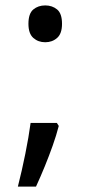

<svg xmlns="http://www.w3.org/2000/svg" viewBox="-20 -570 334 709"><path d="M190 -116 197 -105Q188 -70 174.5 -32Q161 6 145.5 44Q130 82 113 119H46Q61 60 73.5 -2Q86 -64 93 -116ZM147 -414Q121 -414 103 -430Q85 -446 85 -482Q85 -520 103 -535Q121 -550 147 -550Q173 -550 191 -535Q209 -520 209 -482Q209 -446 191 -430Q173 -414 147 -414Z"/></svg>

Font: lbangla05
Style: Book
Weight: 400
Designer: Jelle Bosma - Monotype Design Team
Foundry: Monotype Imaging Inc.
Version: Version 2.003